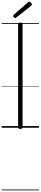

<svg xmlns="http://www.w3.org/2000/svg" viewBox="-20 -1545 491 2322"><path d="M226 14Q211 14 205 9Q199 4 199 -5V-1253Q199 -1263 205.5 -1267.5Q212 -1272 225 -1272Q239 -1272 246 -1267.5Q253 -1263 253 -1253V-5Q253 4 246.5 9Q240 14 226 14ZM164 -1327Q156 -1327 147.5 -1336Q139 -1345 139 -1352Q139 -1354 139.5 -1357.5Q140 -1361 144 -1365L318 -1516Q322 -1519 325 -1522Q328 -1525 334 -1525Q340 -1525 347.5 -1519.5Q355 -1514 360 -1506Q365 -1498 365 -1491Q365 -1487 364 -1484Q363 -1481 358 -1476L178 -1334Q173 -1332 170 -1329.5Q167 -1327 164 -1327ZM0 747H451V757H0ZM0 -20H451V0H0ZM0 -505H451V-500H0ZM0 -1267H451V-1257H0Z"/></svg>

Font: Playwrite VN Guides
Style: Regular
Weight: 400
Designer: Veronika Burian, José Scaglione
Foundry: TypeTogether
Version: Version 1.003